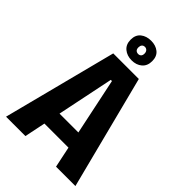

<svg xmlns="http://www.w3.org/2000/svg" viewBox="-250 -954 1051 1051"><g transform="rotate(45 275.5 -428.0)"><path d="M7 0 177 -660H375L544 0H394L279 -548H270L157 0ZM119 -122V-219H441V-122ZM275 -704Q239 -704 215 -724Q191 -744 191 -781Q191 -818 215 -837Q239 -856 275 -856Q311 -856 334.5 -837Q358 -818 358 -781Q358 -744 334.5 -724Q311 -704 275 -704ZM276 -754Q286 -754 292.5 -760.5Q299 -767 299 -780Q299 -793 292 -800.5Q285 -808 275 -808Q263 -808 257 -800.5Q251 -793 251 -781Q251 -767 258 -760.5Q265 -754 276 -754Z"/></g></svg>

Font: Bricolage Grotesque 72pt SemiCondensed
Style: Bold
Weight: 700
Width: 4
Designer: Mathieu Triay
Foundry: Atelier Triay
Version: Version 1.001;gftools[0.9.33.dev8+g029e19f]